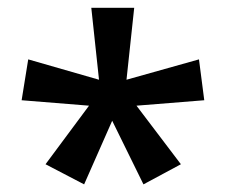

<svg xmlns="http://www.w3.org/2000/svg" viewBox="-20 -780 588 498"><path d="M328.1 -759.8 308.1 -573.2 496.1 -626 509.8 -520 334 -505.9 449.2 -354 352.1 -301.8 271 -466.8 198.2 -301.8 98.1 -354 210.9 -505.9 36.1 -520 53.2 -626 236.8 -573.2 216.8 -759.8Z"/></svg>

Font: OpenSans-Semibold
Style: Regular
Weight: 600
Foundry: Ascender Corporation
Version: Version 1.10